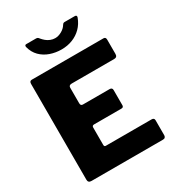

<svg xmlns="http://www.w3.org/2000/svg" viewBox="-221 -1083 1106 1212"><g transform="rotate(-30 331.5 -477.0)"><path d="M61 -721Q61 -742 78 -742H601Q617 -742 617 -723V-619Q617 -595 594 -595H284Q263 -595 263 -577V-464Q263 -445 279 -445H474Q493 -445 493 -427V-316Q493 -310 489.5 -305.5Q486 -301 477 -301H278Q263 -301 263 -287V-160Q263 -147 274 -147H607Q627 -147 627 -130V-20Q627 -12 622 -6Q617 0 606 0H85Q61 0 61 -23V-721ZM513 -954Q531 -954 525 -937Q510 -897 482.5 -869.5Q455 -842 418 -827.5Q381 -813 338 -813Q295 -813 256 -826.5Q217 -840 189 -868Q161 -896 150 -939Q149 -945 151 -949.5Q153 -954 160 -954H231Q239 -954 243.5 -951Q248 -948 253 -941Q263 -929 275.5 -918.5Q288 -908 304.5 -901.5Q321 -895 338 -895Q362 -895 386 -908.5Q410 -922 422 -942Q427 -950 431 -952Q435 -954 440 -954Z"/></g></svg>

Font: Libre Franklin Thin ExtraBold
Style: Regular
Weight: 800
Version: Version 3.000